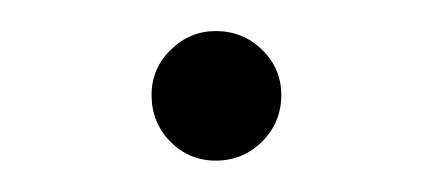

<svg xmlns="http://www.w3.org/2000/svg" viewBox="-20 -558 277 123"><path d="M77.1 -497.1Q77.1 -514.2 89.4 -526.1Q101.6 -538.1 118.2 -538.1Q135.7 -538.1 147.9 -526.1Q160.2 -514.2 160.2 -497.1Q160.2 -479.5 147.9 -467.3Q135.7 -455.1 118.2 -455.1Q101.1 -455.1 89.1 -467.3Q77.1 -479.5 77.1 -497.1Z"/></svg>

Font: Pretendard JP ExtraLight
Style: Regular
Weight: 200
Designer: Base glyphs from Inter by Rasmus Andersson; Hangeul glyphs from Noto Sans CJK(Source Han Sans) by Jang Soo-young and Kan
Foundry: Kil Hyung-jin
Version: Version 1.309